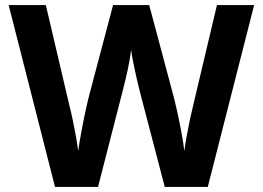

<svg xmlns="http://www.w3.org/2000/svg" viewBox="-20 -734 1032 754"><path d="M978 -714 796 0H627L528 -379Q523 -398 516 -429Q509 -460 503 -490.5Q497 -521 495 -539Q493 -521 487.5 -490.5Q482 -460 474.5 -428.5Q467 -397 462 -378L365 0H196L14 -714H160L252 -322Q258 -299 265 -266Q272 -233 278 -199.5Q284 -166 287 -141Q292 -176 300 -219Q308 -262 317 -303.5Q326 -345 334 -374L424 -714H566L657 -373Q665 -344 674.5 -302Q684 -260 692 -217Q700 -174 704 -141Q707 -166 713 -199Q719 -232 726 -265Q733 -298 739 -322L832 -714Z"/></svg>

Font: Noto Sans Syriac
Style: Bold
Weight: 700
Designer: Patrick Giasson and the Monotype Design Team
Foundry: Monotype Imaging Inc.
Version: Version 3.000; ttfautohint (v1.8.4.7-5d5b)